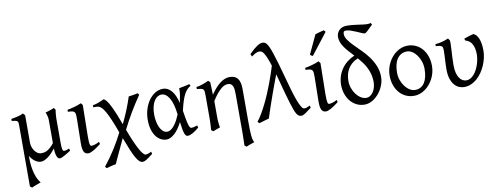

<svg xmlns="http://www.w3.org/2000/svg" viewBox="-75 -1174 4776 1835"><g transform="rotate(-10 2313.0 -256.5)"><path d="M529.8 -40Q515.1 -30.8 499.5 -21Q483.9 -11.2 469.2 -3.2Q454.6 4.9 442.1 10Q429.7 15.1 421.4 15.1Q411.1 15.1 403.8 6.8Q396.5 -1.5 391.6 -15.6Q386.7 -29.8 384 -48.3Q381.3 -66.9 380.9 -87.9Q341.3 -36.6 304.4 -10.7Q267.6 15.1 239.3 15.1Q210.4 15.1 182.6 -4.6Q154.8 -24.4 133.3 -59.6V-56.6Q132.8 -2.4 138.4 40Q144 82.5 153.6 115.2Q163.1 147.9 175.5 171.1Q188 194.3 200.7 209.5Q193.4 211.9 180.9 216.6Q168.5 221.2 155 226.3Q141.6 231.4 129.6 236.3Q117.7 241.2 111.8 244.1L92.8 230V-356.9Q92.8 -376 91.6 -386.7Q90.3 -397.5 84.2 -403.3Q78.1 -409.2 65.4 -411.9Q52.7 -414.6 29.8 -417V-436.5Q48.8 -439.9 64.7 -442.9Q80.6 -445.8 94.7 -449.5Q108.9 -453.1 121.8 -457.5Q134.8 -461.9 147.5 -468.8Q151.9 -463.9 154.8 -460.7Q157.7 -457.5 160.9 -453.9Q164.1 -450.2 166 -447.8V-178.7Q166 -161.6 172.4 -141.6Q178.7 -121.6 190.2 -104.5Q201.7 -87.4 218.3 -75.7Q234.9 -64 255.4 -64Q268.6 -64 282.5 -66.4Q296.4 -68.8 311.8 -76.9Q327.1 -85 344.2 -99.9Q361.3 -114.7 380.9 -140.1V-365.2Q380.9 -373 379.2 -384Q377.4 -395 374.8 -405.8Q372.1 -416.5 368.9 -425.8Q365.7 -435.1 362.3 -439.5Q383.8 -445.3 406 -452.9Q428.2 -460.4 448.2 -468.8L461.9 -449.7Q460 -437 457.5 -419.2Q455.1 -401.4 454.1 -370.6V-130.9Q454.1 -85.4 458.5 -66.9Q462.9 -48.3 473.1 -48.3Q483.9 -48.3 496.3 -52Q508.8 -55.7 524.9 -62Z M822.3 -53.2Q777.3 -18.1 746.6 -1.5Q715.8 15.1 699.7 15.1Q682.6 15.1 671.6 8.3Q660.6 1.5 654.3 -12.5Q647.9 -26.4 645.5 -48.1Q643.1 -69.8 643.6 -99.1L647.5 -326.7Q647.9 -352.1 646.5 -368.2Q645 -384.3 637.9 -393.6Q630.9 -402.8 615.7 -406.2Q600.6 -409.7 573.7 -409.7V-429.2Q605.5 -434.6 641.6 -444.6Q677.7 -454.6 710 -468.8L725.6 -449.2L720.7 -147.9Q720.2 -114.3 721.7 -94.7Q723.1 -75.2 726.1 -65.2Q729 -55.2 733.2 -52.7Q737.3 -50.3 742.7 -50.3Q750 -50.3 768.3 -54.9Q786.6 -59.6 817.4 -75.2Z M1296.9 126Q1273.9 144 1258.1 155.5Q1242.2 167 1231 173.6Q1219.7 180.2 1211.7 182.9Q1203.6 185.5 1196.8 185.5Q1179.2 185.5 1163.3 171.1Q1147.5 156.7 1130.1 125.7Q1112.8 94.7 1092.5 46.1Q1072.3 -2.4 1046.4 -70.8Q1035.2 -46.4 1021.2 -16.8Q1007.3 12.7 992.7 43.7Q978 74.7 963.9 105.5Q949.7 136.2 938 163.1Q928.2 164.1 916.3 166.7Q904.3 169.4 891.8 172.6Q879.4 175.8 867.4 179.2Q855.5 182.6 846.7 185.5L832.5 168.9Q890.6 96.2 938.2 20.8Q985.8 -54.7 1023.9 -130.9Q996.1 -207 974.1 -258.3Q952.1 -309.6 934.1 -341.3Q916 -373 900.6 -387.9Q885.3 -402.8 870.6 -407.2Q864.7 -408.7 856.2 -409.4Q847.7 -410.2 839.4 -410.2Q831.5 -410.2 820.3 -409.7V-429.2Q837.9 -432.6 851.6 -436.8Q865.2 -440.9 877.9 -445.6Q890.6 -450.2 903.3 -456.1Q916 -461.9 932.1 -468.8Q938 -464.8 944.6 -459.7Q951.2 -454.6 959.2 -444.3Q967.3 -434.1 977.8 -416.5Q988.3 -398.9 1001.7 -370.6Q1015.1 -342.3 1032 -301Q1048.8 -259.8 1070.3 -201.7Q1101.6 -265.6 1127.7 -330.6Q1153.8 -395.5 1172.4 -453.6Q1181.6 -454.6 1193.1 -456.3Q1204.6 -458 1216.6 -459.7Q1228.5 -461.4 1240 -463.9Q1251.5 -466.3 1260.3 -468.8L1273.9 -452.6Q1222.2 -377.4 1177.2 -301.8Q1132.3 -226.1 1091.3 -144Q1115.2 -79.6 1136.7 -30Q1158.2 19.5 1176.5 53.2Q1194.8 86.9 1209.7 104.2Q1224.6 121.6 1235.8 121.6Q1239.7 121.6 1244.4 121.1Q1249 120.6 1255.6 118.7Q1262.2 116.7 1271 113.3Q1279.8 109.9 1292 104Z M1477.1 -57.6Q1496.1 -57.6 1514.2 -70.3Q1532.2 -83 1548.3 -103.8Q1564.5 -124.5 1578.1 -150.6Q1591.8 -176.8 1602.5 -203.1Q1589.4 -313.5 1557.4 -365.2Q1525.4 -417 1481.9 -417Q1463.4 -417 1445.3 -406.2Q1427.2 -395.5 1413.1 -373.8Q1398.9 -352.1 1390.1 -318.8Q1381.3 -285.6 1381.3 -240.7Q1381.3 -206.1 1387.7 -173.1Q1394 -140.1 1406.2 -114.5Q1418.5 -88.9 1436.3 -73.2Q1454.1 -57.6 1477.1 -57.6ZM1771.5 -451.2Q1752.9 -440.4 1737.8 -425.3Q1722.7 -410.2 1709.2 -384.8Q1695.8 -359.4 1683.3 -321.8Q1670.9 -284.2 1658.2 -228.5Q1664.6 -187.5 1669.7 -158.7Q1674.8 -129.9 1679.4 -110.6Q1684.1 -91.3 1688.2 -79.8Q1692.4 -68.4 1696.3 -62.7Q1700.2 -57.1 1704.1 -55.4Q1708 -53.7 1711.9 -53.7Q1719.7 -53.7 1735.1 -56.9Q1750.5 -60.1 1768.1 -66.9Q1769 -62.5 1770.5 -57.6Q1772 -52.7 1773.9 -44.9Q1740.2 -16.1 1711.9 -0.5Q1683.6 15.1 1663.1 15.1Q1652.8 15.1 1645.5 7.8Q1638.2 0.5 1632.3 -16.1Q1626.5 -32.7 1621.6 -60.1Q1616.7 -87.4 1611.8 -127Q1574.7 -54.2 1533.9 -19.5Q1493.2 15.1 1459 15.1Q1429.7 15.1 1403.1 1.2Q1376.5 -12.7 1356.2 -39.8Q1335.9 -66.9 1324 -107.4Q1312 -147.9 1312 -201.2Q1312 -253.9 1326.9 -302.5Q1341.8 -351.1 1367.9 -387.9Q1394 -424.8 1429.7 -446.8Q1465.3 -468.8 1507.3 -468.8Q1551.8 -468.8 1587.6 -428.2Q1623.5 -387.7 1642.1 -307.1L1643.1 -311.5Q1651.4 -347.2 1657 -383.1Q1662.6 -418.9 1660.6 -447.3Q1671.4 -449.2 1684.1 -451.7Q1696.8 -454.1 1710.4 -456.8Q1724.1 -459.5 1737.3 -462.4Q1750.5 -465.3 1762.2 -468.8Q1766.1 -463.4 1767.6 -459Q1769 -454.6 1771.5 -451.2Z M2152.8 -468.8Q2208 -468.8 2231.9 -435.1Q2255.9 -401.4 2255.9 -336.9V-23.9Q2255.9 21 2256.6 55.7Q2257.3 90.3 2259.8 116Q2262.2 141.6 2266.6 158.7Q2271 175.8 2278.8 185.1Q2257.8 191.9 2236.8 199.5Q2215.8 207 2198.7 214.8L2179.7 200.7Q2180.2 190.9 2180.7 173.1Q2181.2 155.3 2181.6 134.8Q2182.1 114.3 2182.4 94Q2182.6 73.7 2182.6 59.6V-293Q2182.6 -316.9 2180.9 -337.4Q2179.2 -357.9 2173.1 -373Q2167 -388.2 2155.8 -396.7Q2144.5 -405.3 2125.5 -405.3Q2111.3 -405.3 2095.5 -399.7Q2079.6 -394 2060.8 -378.9Q2042 -363.8 2019.5 -336.9Q1997.1 -310.1 1970.2 -268.1V-115.2Q1970.2 -98.1 1970.7 -84.5Q1971.2 -70.8 1972.7 -58.6Q1974.1 -46.4 1975.8 -34.7Q1977.5 -22.9 1979.5 -10.7Q1962.9 -4.4 1945.6 1.5Q1928.2 7.3 1910.6 15.1L1891.6 0Q1892.6 -9.8 1893.6 -23.7Q1894.5 -37.6 1895.3 -52.5Q1896 -67.4 1896.5 -81.8Q1897 -96.2 1897 -107.4V-332.5Q1897 -357.9 1895.5 -372.3Q1894 -386.7 1887.2 -394.3Q1880.4 -401.9 1866 -404.8Q1851.6 -407.7 1825.2 -410.2V-429.7Q1842.8 -432.1 1857.7 -436Q1872.6 -439.9 1886.7 -444.8Q1900.9 -449.7 1915.3 -455.6Q1929.7 -461.4 1945.8 -468.8L1962.9 -451.7Q1962.9 -450.7 1963.4 -439Q1963.9 -427.2 1964.6 -408.9Q1965.3 -390.6 1966.1 -373Q1966.8 -355.5 1967.3 -330.1Q2015.1 -399.4 2061 -434.1Q2106.9 -468.8 2152.8 -468.8Z M2866.2 -44.9Q2829.6 -17.1 2805.9 -1Q2782.2 15.1 2765.6 15.1Q2752.9 15.1 2742.2 9Q2731.4 2.9 2721.4 -12.7Q2711.4 -28.3 2701.2 -55.2Q2690.9 -82 2678 -124Q2665 -166 2648.9 -224.9Q2632.8 -283.7 2611.8 -362.8Q2607.9 -377 2604.2 -390.6Q2600.6 -404.3 2596.7 -417Q2578.1 -368.2 2560.5 -320.3Q2543 -272.5 2525.4 -223.1Q2507.8 -173.8 2490 -121.8Q2472.2 -69.8 2454.1 -12.7Q2444.3 -10.3 2431.4 -6.6Q2418.5 -2.9 2404.8 1.2Q2391.1 5.4 2378.4 9Q2365.7 12.7 2356.9 15.1L2342.3 -1Q2366.2 -31.2 2389.2 -70.3Q2412.1 -109.4 2433.8 -153.3Q2455.6 -197.3 2475.6 -244.4Q2495.6 -291.5 2512.9 -337.4Q2530.3 -383.3 2544.9 -426.3Q2559.6 -469.2 2570.3 -505.4Q2554.2 -555.7 2541.3 -586.2Q2528.3 -616.7 2517.3 -633.1Q2506.3 -649.4 2496.3 -654.5Q2486.3 -659.7 2476.1 -659.7Q2459 -659.7 2441.2 -651.4Q2423.3 -643.1 2399.4 -624.5L2387.7 -649.4Q2412.1 -674.3 2431.9 -691.2Q2451.7 -708 2467.5 -718.3Q2483.4 -728.5 2495.8 -732.9Q2508.3 -737.3 2518.6 -737.3Q2529.8 -737.3 2539.6 -733.6Q2549.3 -730 2559.3 -717.5Q2569.3 -705.1 2580.1 -681.4Q2590.8 -657.7 2604.5 -617.4Q2618.2 -577.1 2635.5 -517.8Q2652.8 -458.5 2675.3 -375Q2694.8 -302.7 2712.4 -242.7Q2730 -182.6 2746.1 -139.6Q2762.2 -96.7 2776.9 -73Q2791.5 -49.3 2805.2 -49.3Q2811 -49.3 2815.9 -50Q2820.8 -50.8 2826.9 -52.7Q2833 -54.7 2841.1 -58.1Q2849.1 -61.5 2861.3 -66.9Z M3128.9 -53.2Q3084 -18.1 3053.2 -1.5Q3022.5 15.1 3006.3 15.1Q2989.3 15.1 2978.3 8.3Q2967.3 1.5 2960.9 -12.5Q2954.6 -26.4 2952.1 -48.1Q2949.7 -69.8 2950.2 -99.1L2954.1 -326.7Q2954.6 -352.1 2953.1 -368.2Q2951.7 -384.3 2944.6 -393.6Q2937.5 -402.8 2922.4 -406.2Q2907.2 -409.7 2880.4 -409.7V-429.2Q2912.1 -434.6 2948.2 -444.6Q2984.4 -454.6 3016.6 -468.8L3032.2 -449.2L3027.3 -147.9Q3026.9 -114.3 3028.3 -94.7Q3029.8 -75.2 3032.7 -65.2Q3035.6 -55.2 3039.8 -52.7Q3043.9 -50.3 3049.3 -50.3Q3056.6 -50.3 3075 -54.9Q3093.3 -59.6 3124 -75.2ZM2972.7 -529.3Q2968.8 -530.3 2965.8 -531.5Q2962.9 -532.7 2960 -534.7Q2957 -536.6 2954.1 -539.1Q2951.2 -541.5 2946.8 -545.4L3032.7 -728.5Q3040.5 -731.4 3051.3 -734.6Q3062 -737.8 3073.7 -741.2Q3085.4 -744.6 3096.9 -747.3Q3108.4 -750 3117.7 -752.4L3132.8 -735.4Z M3501.5 -184.1Q3501.5 -223.6 3492.4 -258.1Q3483.4 -292.5 3468.3 -323Q3453.1 -353.5 3433.1 -380.4Q3413.1 -407.2 3391.6 -432.1V-431.6Q3357.9 -418 3334 -397.5Q3310.1 -377 3294.7 -351.3Q3279.3 -325.7 3272.2 -295.7Q3265.1 -265.6 3265.1 -232.9Q3265.1 -198.2 3276.9 -164.6Q3288.6 -130.9 3308.3 -104.5Q3328.1 -78.1 3354 -61.8Q3379.9 -45.4 3408.7 -45.4Q3426.3 -45.4 3443.1 -55.9Q3460 -66.4 3472.9 -85Q3485.8 -103.5 3493.7 -128.9Q3501.5 -154.3 3501.5 -184.1ZM3581.5 -726.1Q3545.9 -691.4 3526.9 -673.3Q3507.8 -655.3 3498 -655.3Q3489.3 -655.3 3469 -664.3Q3448.7 -673.3 3423.3 -684.3Q3397.9 -695.3 3371.3 -704.3Q3344.7 -713.4 3322.8 -713.4Q3312 -713.4 3305.7 -707Q3299.3 -700.7 3299.3 -684.6Q3299.3 -655.3 3320.1 -625.7Q3340.8 -596.2 3372.1 -564.2Q3403.3 -532.2 3439.7 -496.6Q3476.1 -460.9 3507.3 -418.7Q3538.6 -376.5 3559.3 -326.9Q3580.1 -277.3 3580.1 -217.8Q3580.1 -189 3572 -160.4Q3564 -131.8 3550 -106Q3536.1 -80.1 3517.3 -58.1Q3498.5 -36.1 3476.6 -19.8Q3454.6 -3.4 3430.4 5.9Q3406.2 15.1 3382.3 15.1Q3336.4 15.1 3300.5 -3.7Q3264.6 -22.5 3240.2 -53.7Q3215.8 -85 3202.9 -124.5Q3189.9 -164.1 3189.9 -206.1Q3189.9 -251 3202.1 -290.3Q3214.4 -329.6 3237.1 -362.5Q3259.8 -395.5 3291.7 -420.9Q3323.7 -446.3 3363.3 -463.4Q3339.8 -488.8 3317.6 -513.2Q3295.4 -537.6 3278.1 -562Q3260.7 -586.4 3250.5 -612.1Q3240.2 -637.7 3240.2 -666Q3240.2 -685.1 3247.6 -701.7Q3254.9 -718.3 3267.6 -730.7Q3280.3 -743.2 3297.9 -750.2Q3315.4 -757.3 3335.4 -757.3Q3368.7 -757.3 3397.2 -754.4Q3425.8 -751.5 3450.9 -747.8Q3476.1 -744.1 3498.5 -741.2Q3521 -738.3 3542.5 -738.3Q3557.6 -738.3 3568.8 -743.7Q3572.3 -741.2 3574.5 -737.1Q3576.7 -732.9 3581.5 -726.1Z M4002.4 -222.2Q4002.4 -260.7 3990.5 -295.7Q3978.5 -330.6 3959 -357.2Q3939.5 -383.8 3914.8 -399.4Q3890.1 -415 3865.2 -415Q3831.5 -415 3807.4 -400.9Q3783.2 -386.7 3767.3 -362.1Q3751.5 -337.4 3744.1 -303.7Q3736.8 -270 3736.8 -231Q3736.8 -192.4 3749.5 -157.5Q3762.2 -122.6 3782.5 -96.2Q3802.7 -69.8 3828.1 -54.4Q3853.5 -39.1 3878.9 -39.1Q3909.7 -39.1 3932.9 -52Q3956.1 -64.9 3971.4 -88.9Q3986.8 -112.8 3994.6 -146.5Q4002.4 -180.2 4002.4 -222.2ZM4077.1 -236.8Q4077.1 -204.6 4069.1 -173.1Q4061 -141.6 4046.6 -113.8Q4032.2 -85.9 4012 -62.3Q3991.7 -38.6 3967.8 -21.5Q3943.8 -4.4 3916.5 5.1Q3889.2 14.6 3860.4 14.6Q3816.4 14.6 3779.8 -2.9Q3743.2 -20.5 3717 -51.3Q3690.9 -82 3676.5 -124.5Q3662.1 -167 3662.1 -216.8Q3662.1 -249 3669.9 -280.3Q3677.7 -311.5 3692.1 -339.6Q3706.5 -367.7 3726.3 -391.4Q3746.1 -415 3770.3 -432.1Q3794.4 -449.2 3822 -459Q3849.6 -468.8 3879.4 -468.8Q3923.8 -468.8 3960.4 -451.2Q3997.1 -433.6 4022.9 -402.6Q4048.8 -371.6 4063 -329.1Q4077.1 -286.6 4077.1 -236.8Z M4586.9 -296.4Q4586.9 -262.2 4578.6 -225.8Q4570.3 -189.5 4555.4 -155Q4540.5 -120.6 4519.3 -89.6Q4498 -58.6 4471.4 -35.4Q4444.8 -12.2 4413.3 1.5Q4381.8 15.1 4346.7 15.1Q4323.2 15.1 4298.3 5.4Q4273.4 -4.4 4253.4 -27.3Q4233.4 -50.3 4220.5 -87.6Q4207.5 -125 4207.5 -180.2Q4207.5 -206.1 4208.5 -228.3Q4209.5 -250.5 4210.7 -272.5Q4211.9 -294.4 4212.9 -317.4Q4213.9 -340.3 4213.9 -367.2Q4213.9 -380.4 4211.9 -389.4Q4210 -398.4 4202.9 -404.3Q4195.8 -410.2 4182.4 -413.1Q4168.9 -416 4145.5 -417V-436.5Q4179.2 -439.5 4209.5 -447Q4239.7 -454.6 4272.9 -468.8L4287.1 -449.7Q4290 -437 4289.3 -413.1Q4288.6 -389.2 4286.9 -357.2Q4285.2 -325.2 4283 -287.1Q4280.8 -249 4280.8 -209Q4280.8 -165.5 4288.8 -134.5Q4296.9 -103.5 4310.3 -83.5Q4323.7 -63.5 4341.1 -54Q4358.4 -44.4 4377.4 -44.4Q4399.4 -44.4 4418.5 -55.4Q4437.5 -66.4 4453.1 -84.5Q4468.8 -102.5 4480.7 -125.7Q4492.7 -148.9 4501 -174.1Q4509.3 -199.2 4513.7 -224.1Q4518.1 -249 4518.1 -270Q4518.6 -299.8 4513.4 -325.2Q4508.3 -350.6 4498 -370.1Q4487.8 -389.6 4471.7 -402.6Q4455.6 -415.5 4434.1 -420.4L4425.3 -439Q4434.6 -442.9 4446.5 -447.3Q4458.5 -451.7 4471.4 -455.6Q4484.4 -459.5 4496.6 -462.9Q4508.8 -466.3 4518.1 -468.8Q4533.7 -463.9 4546.4 -450Q4559.1 -436 4568.1 -414.1Q4577.1 -392.1 4582 -362.5Q4586.9 -333 4586.9 -296.4Z"/></g></svg>

Font: Akkhara
Style: Regular
Weight: 400
Designer: J. Victor Gaultney
Version: Version 1.00 June 13, 2006, initial release